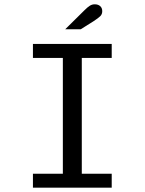

<svg xmlns="http://www.w3.org/2000/svg" viewBox="-20 -872 672 892"><path d="M133 0V-65H272V-603H133V-668H499V-603H360V-65H499V0ZM283 -736 372 -824Q387 -839 397.5 -845.5Q408 -852 420 -852Q436 -852 445.5 -843.5Q455 -835 455 -820Q455 -806 446 -797Q437 -788 414 -773L355 -736Z"/></svg>

Font: Atkinson Hyperlegible Mono ExtraLight
Style: Regular
Weight: 400
Monospace: yes
Version: Version 2.001